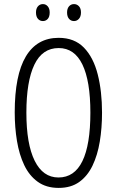

<svg xmlns="http://www.w3.org/2000/svg" viewBox="-20 -975 571 939"><path d="M479 -424Q479 -349 468 -282.5Q457 -216 432.5 -165Q408 -114 367.5 -85Q327 -56 267 -56Q206 -56 164.5 -86Q123 -116 98.5 -167.5Q74 -219 63 -285.5Q52 -352 52 -425Q52 -608 106.5 -699Q161 -790 267 -790Q344 -790 390.5 -742Q437 -694 458 -611Q479 -528 479 -424ZM109 -424Q109 -271 149.5 -189Q190 -107 266 -107Q344 -107 383 -187Q422 -267 422 -424Q422 -579 383 -659.5Q344 -740 267 -740Q187 -740 148 -658.5Q109 -577 109 -424ZM156 -914Q156 -933 165.5 -944Q175 -955 190 -955Q204 -955 213.5 -944Q223 -933 223 -914Q223 -893 213.5 -882.5Q204 -872 190 -872Q175 -872 165.5 -883Q156 -894 156 -914ZM308 -914Q308 -933 317.5 -944Q327 -955 342 -955Q356 -955 366 -944.5Q376 -934 376 -914Q376 -894 366 -883Q356 -872 342 -872Q327 -872 317.5 -883Q308 -894 308 -914Z"/></svg>

Font: Noto Sans Malayalam UI ExtraCondensed Light
Style: Regular
Weight: 300
Width: 2
Designer: Jelle Bosma - Monotype Design Team
Foundry: Monotype Imaging Inc.
Version: Version 2.104; ttfautohint (v1.8.4.7-5d5b)